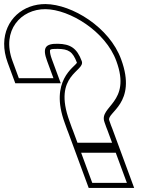

<svg xmlns="http://www.w3.org/2000/svg" viewBox="-282 -830 777 943"><path d="M139 -19 107.6 -104H277.6L309 -19L309.7 -17L341.1 68H171.1L139.7 -17ZM-50.8 -531 -19.5 -446H-189.5L-220.8 -531C-276.1 -681 -178.9 -786 -58.5 -785C59.9 -784 236.7 -676 289.5 -530C365.5 -324 202 -309 231.2 -230L231.5 -229C237.9 -209 242.2 -200 245.9 -190L277.3 -105H107.3L75.9 -190C75.2 -192 70.1 -203 59.7 -234C-25.5 -465 138.4 -479 119.5 -530C95.9 -594 62.6 -614 2.2 -615C-58.2 -616 -75.2 -597 -50.8 -531ZM71.8 -129 153.6 93H376.9L295.1 -129ZM-27.4 -539.6C-34.1 -557.8 -36.6 -570.9 -36.5 -577.8C-36.5 -584.7 -40.2 -590.7 1.8 -590C54.6 -589.1 75.3 -576.9 95.9 -521.9C85.7 -501.4 -40.9 -434.5 36.1 -225.7C45.7 -197.2 51.7 -183.3 52.5 -181.2L89.9 -80H313.1L269.4 -198.6C265 -210.5 261.6 -216.9 255.2 -237.1L254.6 -238.7C240 -278.3 393.6 -320.2 313 -538.6C256.1 -695.9 71.6 -808.9 -58.3 -810C-85.2 -810.2 -111.3 -805.7 -135.4 -796.9C-233.3 -761 -292.8 -653.9 -244.3 -522.4L-206.9 -421H16.4Z"/></svg>

Font: Nordica Plus
Style: NordicaClassicBkOpOblOl
Weight: 900
Version: Version 1.01